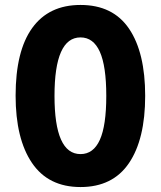

<svg xmlns="http://www.w3.org/2000/svg" viewBox="-20 -838 649 775"><path d="M566 -451Q566 -276 500.5 -179.5Q435 -83 305 -83Q175 -83 109 -180.5Q43 -278 43 -452Q43 -632 110 -725Q177 -818 305 -818Q436 -818 501 -722Q566 -626 566 -451ZM200 -451Q200 -216 305 -216Q357 -216 383 -273.5Q409 -331 409 -451Q409 -571 383 -629Q357 -687 305 -687Q200 -687 200 -451Z"/></svg>

Font: Noto Sans Kannada UI ExtraCondensed ExtraBold
Style: Regular
Weight: 800
Width: 2
Designer: Jelle Bosma - Monotype Design Team
Foundry: Monotype Imaging Inc.
Version: Version 2.005; ttfautohint (v1.8.4.7-5d5b)